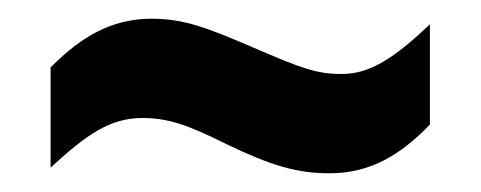

<svg xmlns="http://www.w3.org/2000/svg" viewBox="-20 -425 514 205"><path d="M34 -353V-246C73 -282 98 -299 132 -299C159 -299 180 -292 222 -271C270 -248 297 -240 332 -240C376 -240 408 -260 439 -292V-399C401 -363 375 -346 345 -346C318 -346 302 -352 251 -374C202 -395 177 -405 142 -405C98 -405 66 -385 34 -353Z"/></svg>

Font: Noto Sans Oriya ExtCond Bold
Style: Bold
Weight: 700
Width: 2
Designer: Amélie Bonet and Sol Matas
Foundry: Google LLC
Version: Version 2.006